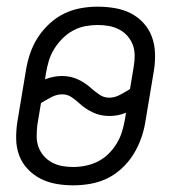

<svg xmlns="http://www.w3.org/2000/svg" viewBox="-20 -548 540 576"><path d="M200 8Q173 8 148 3.5Q123 -1 101.5 -12Q80 -23 63 -41Q46 -59 37.5 -82Q29 -105 28.5 -130.5Q28 -156 32 -182L58 -338Q62 -363 70.5 -388Q79 -413 93.5 -435.5Q108 -458 128.5 -477Q149 -496 173 -507.5Q197 -519 222.5 -523.5Q248 -528 273 -528Q300 -528 325.5 -523.5Q351 -519 372.5 -508Q394 -497 410.5 -479Q427 -461 435.5 -438Q444 -415 445 -389.5Q446 -364 442 -338L416 -182Q412 -157 403 -132Q394 -107 380 -84.5Q366 -62 345.5 -43Q325 -24 301 -12.5Q277 -1 251 3.5Q225 8 200 8ZM308 -255Q324 -255 340 -263.5Q356 -272 370 -281L381 -347Q384 -364 384 -381Q384 -398 378.5 -413Q373 -428 362.5 -440Q352 -452 337.5 -459.5Q323 -467 307 -470Q291 -473 273 -473Q255 -473 236 -469.5Q217 -466 199.5 -456.5Q182 -447 167.5 -432.5Q153 -418 142.5 -401Q132 -384 126.5 -365.5Q121 -347 118 -329L115 -310Q128 -315 140.5 -317.5Q153 -320 166 -320Q193 -320 215.5 -309Q238 -298 255 -282L256 -281Q268 -271 280 -263Q292 -255 308 -255ZM200 -47Q218 -47 237.5 -51Q257 -55 274.5 -64Q292 -73 306.5 -87.5Q321 -102 331 -119Q341 -136 346.5 -154.5Q352 -173 355 -191L358 -210Q347 -205 334 -202.5Q321 -200 308 -200Q281 -200 258 -211Q235 -222 218 -238L217 -239Q206 -249 194 -257Q182 -265 166 -265Q150 -265 134 -256.5Q118 -248 103 -239L92 -173Q90 -156 90 -139Q90 -122 95.5 -107Q101 -92 111.5 -80Q122 -68 136 -60.5Q150 -53 166 -50Q182 -47 200 -47Z"/></svg>

Font: Iosevka Curly Light
Style: Italic
Weight: 300
Italic angle: -9°
Monospace: yes
Designer: Belleve Invis
Foundry: Belleve Invis
Version: Version 22.1.2; ttfautohint (v1.8.4)